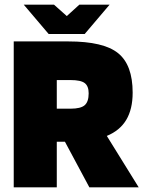

<svg xmlns="http://www.w3.org/2000/svg" viewBox="-20 -805 623 825"><path d="M224 -196V0H39V-627H274Q425 -627 487.5 -576.5Q550 -526 550 -407Q550 -336 522.5 -290Q495 -244 439 -221L576 0H364L259 -196ZM361 -404Q361 -435 344 -448Q327 -461 283 -461H224V-338H283Q327 -338 344 -353Q361 -368 361 -404ZM82 -785H212L267 -736L321 -785H451L344 -659H189Z"/></svg>

Font: Blinker ExtraBold
Style: Regular
Weight: 800
Designer: Juergen Huber
Foundry: supertype
Version: Version 1.017;hotconv 1.0.117;makeotfexe 2.5.65602